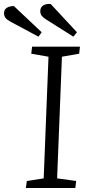

<svg xmlns="http://www.w3.org/2000/svg" viewBox="-78 -938 439 958"><path d="M164 -655 78 -670 82 -705H321L317 -670L231 -655L207 -48L302 -35L298 0H51L56 -35L140 -48ZM152 -841Q138 -850 130.5 -859Q123 -868 123 -882Q123 -901 137 -910.5Q151 -920 175 -918L306 -777L288 -755ZM-26 -830Q-43 -839 -50.5 -849Q-58 -859 -58 -872Q-58 -889 -45.5 -898Q-33 -907 -9 -908L130 -777L114 -755Z"/></svg>

Font: Literata 24pt Light
Style: Italic
Weight: 300
Italic angle: -2°
Designer: Latin by Veronika Burian and Jose Scaglione. Greek by Irene Vlachou. Cyrillic by Vera Evstafieva
Foundry: TypeTogether
Version: Version 3.103;gftools[0.9.29]